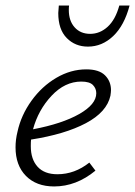

<svg xmlns="http://www.w3.org/2000/svg" viewBox="-20 -668 487 692"><path d="M447 -648Q428 -576 388 -538Q348 -500 297 -500Q251 -500 220.5 -531Q190 -562 190 -621Q190 -628 192 -648H229Q228 -643 228 -632Q228 -593 249 -569.5Q270 -546 305 -546Q340 -546 368 -571.5Q396 -597 410 -648ZM380 -343Q380 -337 378 -323Q365 -264 289.5 -224Q214 -184 92 -165Q91 -157 91 -141Q91 -94 115.5 -67Q140 -40 187 -40Q249 -40 302 -82L324 -53Q255 4 175 4Q111 4 73.5 -34Q36 -72 36 -137Q36 -165 43 -193Q56 -253 93.5 -305Q131 -357 183 -387.5Q235 -418 291 -418Q337 -418 358.5 -396.5Q380 -375 380 -343ZM273 -374Q214 -374 166 -323Q118 -272 99 -202Q204 -222 265.5 -257Q327 -292 327 -332Q327 -349 315 -361.5Q303 -374 273 -374Z"/></svg>

Font: Ysabeau Infant Semilight
Style: Italic
Weight: 300
Italic angle: -12°
Designer: Christian Thalmann (Catharsis Fonts)
Version: Version 0.003